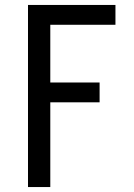

<svg xmlns="http://www.w3.org/2000/svg" viewBox="-20 -755 540 775"><path d="M93 0V-735H446V-655H183V-422H382V-342H183V0Z"/></svg>

Font: Iosevka Medium
Style: Regular
Weight: 500
Monospace: yes
Designer: Belleve Invis
Foundry: Belleve Invis
Version: Version 32.5.0; ttfautohint (v1.8.4)